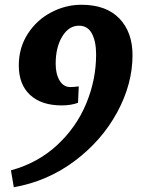

<svg xmlns="http://www.w3.org/2000/svg" viewBox="-20 -682 602 807"><path d="M384 -453Q384 -507 366.5 -540.5Q349 -574 312 -574Q269 -574 241.5 -528.5Q214 -483 214 -414Q214 -371 230.5 -343.5Q247 -316 276 -316Q286 -316 294.5 -317Q303 -318 311 -319L308 -250Q279 -239 239 -239Q154 -239 106.5 -283Q59 -327 59 -407Q59 -481 96.5 -539.5Q134 -598 195 -630Q256 -662 322 -662Q426 -662 481.5 -604.5Q537 -547 537 -450Q537 -329 472.5 -210Q408 -91 294 -5.5Q180 80 38 105L26 34Q139 3 220 -72Q301 -147 342.5 -247Q384 -347 384 -453Z"/></svg>

Font: Andada Pro ExtraBold
Style: Italic
Weight: 800
Italic angle: -6.99998°
Designer: Carolina Giovagnoli
Foundry: Huerta Tipografica
Version: Version 3.005; ttfautohint (v1.8.4)